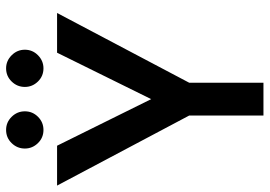

<svg xmlns="http://www.w3.org/2000/svg" viewBox="-150 -718 863 614"><g transform="rotate(-90 281.0 -411.5)"><path d="M218 -237.5 -6 -660H121.5L270.5 -359L419 -660H546L323 -237.5V0H218ZM369 -703.5Q344 -703.5 326.8 -721.2Q309.5 -739 309.5 -763Q309.5 -787.5 326.8 -805.2Q344 -823 369 -823Q393 -823 410.8 -805.2Q428.5 -787.5 428.5 -763Q428.5 -738.5 410.8 -721Q393 -703.5 369 -703.5ZM172 -703.5Q147 -703.5 129.8 -721.2Q112.5 -739 112.5 -763Q112.5 -787.5 129.8 -805.2Q147 -823 172 -823Q196.5 -823 214 -805.2Q231.5 -787.5 231.5 -763Q231.5 -738.5 214 -721Q196.5 -703.5 172 -703.5Z"/></g></svg>

Font: League Spartan Medium
Style: Regular
Weight: 500
Foundry: The League of Moveable Type
Version: Version 2.002